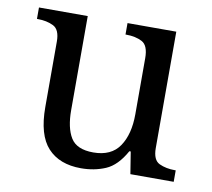

<svg xmlns="http://www.w3.org/2000/svg" viewBox="-66 -610 767 694"><g transform="rotate(10 317.5 -263.0)"><path d="M273 10Q194 10 151 -36.5Q108 -83 108 -186V-426Q108 -470 83.5 -482Q59 -494 26 -494H23V-536H202V-191Q202 -126 224 -90Q246 -54 307 -54Q373 -54 403 -98.5Q433 -143 433 -216V-422Q433 -469 409 -481.5Q385 -494 351 -494H348V-536H527V-109Q527 -65 551.5 -53.5Q576 -42 609 -42H612V0H453L440 -81H435Q404 -25 363 -7.5Q322 10 273 10Z"/></g></svg>

Font: Noto Serif Makasar
Style: Regular
Weight: 400
Designer: Sérgio Martins
Version: Version 1.001; ttfautohint (v1.8.4.7-5d5b)